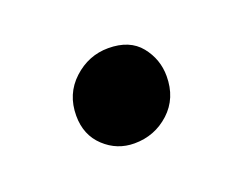

<svg xmlns="http://www.w3.org/2000/svg" viewBox="-41 -191 336 266"><g transform="rotate(-20 127.0 -58.0)"><path d="M122 10Q96.5 10 77.8 -7.5Q59 -25 59 -53.5Q59 -85.5 81.2 -106Q103.5 -126.5 132.5 -126.5Q164 -126.5 179.8 -107Q195.5 -87.5 195.5 -62.5Q195.5 -30 173.8 -10Q152 10 122 10Z"/></g></svg>

Font: Merriweather 20pt
Style: Regular
Weight: 400
Version: Version 2.100